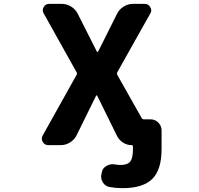

<svg xmlns="http://www.w3.org/2000/svg" viewBox="-20 -775 1040 1002"><path d="M619.1 207Q585.9 207 552.7 201.2Q529.3 197.3 516.6 176.8Q507.8 162.1 507.8 145.5Q507.8 138.7 509.8 131.8L511.7 123Q515.6 101.6 536.1 90.8Q550.8 82 567.4 82Q573.2 82 579.1 83Q593.8 85.9 609.4 85.9Q645.5 85.9 659.2 68.4Q673.8 51.8 673.8 2.9V-10.7Q673.8 -17.6 667 -17.6Q642.6 -17.6 622.1 -30.8Q601.6 -43.9 590.8 -65.4L487.3 -275.4Q486.3 -277.3 484.4 -277.3Q482.4 -277.3 481.4 -275.4L379.9 -69.3Q368.2 -45.9 345.7 -31.7Q323.2 -17.6 296.9 -17.6H232.4Q212.9 -17.6 203.1 -34.2Q198.2 -43 198.2 -51.8Q198.2 -59.6 203.1 -68.4L379.9 -384.8Q383.8 -391.6 379.9 -397.5L208 -705.1Q203.1 -712.9 203.1 -721.7Q203.1 -729.5 208 -738.3Q217.8 -754.9 237.3 -754.9H301.8Q328.1 -754.9 351.1 -740.7Q374 -726.6 385.7 -703.1L485.4 -505.9Q486.3 -503.9 488.3 -503.9Q490.2 -503.9 492.2 -505.9L590.8 -703.1Q602.5 -726.6 625.5 -740.7Q648.4 -754.9 674.8 -754.9H735.4Q753.9 -754.9 763.7 -738.3Q769.5 -729.5 769.5 -721.7Q769.5 -712.9 764.6 -705.1L591.8 -397.5Q588.9 -391.6 591.8 -384.8L719.7 -158.2Q723.6 -152.3 730.5 -152.3H765.6Q789.1 -152.3 806.2 -135.3Q823.2 -118.2 823.2 -94.7V2.9Q823.2 111.3 774.4 159.2Q725.6 207 619.1 207Z"/></svg>

Font: Rounded Mgen+ 1mn bold
Style: Bold
Weight: 700
Designer: [Source Han Sans]
Ryoko NISHIZUKA  (kana & ideographs); Paul D. Hunt (Latin, Greek & Cyrillic); Wenlong ZHANG  (bopomofo
Version: Version 1.059.20150602